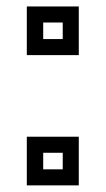

<svg xmlns="http://www.w3.org/2000/svg" viewBox="-20 -560 319 580"><path d="M61 -393.5V-540.5H218V-393.5ZM110.5 -442H169.5V-492H110.5ZM61 0V-147H218V0ZM110.5 -48.5H169.5V-98.5H110.5Z"/></svg>

Font: Tourney Thin Medium
Style: Regular
Weight: 500
Version: Version 1.015